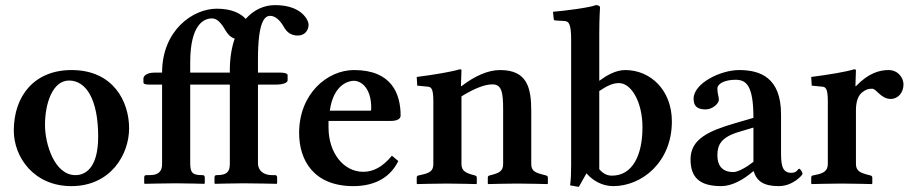

<svg xmlns="http://www.w3.org/2000/svg" viewBox="-20 -718 3562 751"><path d="M34 -207C34 -104 112 10 259 10C414 10 485 -115 485 -216C485 -321 423 -444 260 -444C115 -444 34 -344 34 -207ZM250 -403C318 -403 364 -327 364 -184C364 -57 311 -33 275 -33C193 -33 156 -155 156 -229C156 -314 186 -403 250 -403Z M879 -387V-76C879 -39 858 -33 827 -33C822 -33 819 -30 819 -24V-1L821 1C821 1 896 -1 932 -1C971 -1 1062 1 1062 1L1064 -1V-24C1064 -30 1061 -33 1056 -33H1043C1011 -33 989 -51 989 -79V-387H1061C1080 -387 1105 -392 1105 -404V-424C1105 -430 1095 -434 1076 -434H989V-485C989 -634 1015 -656 1037 -656C1054 -656 1074 -642 1090 -613C1102 -592 1118 -579 1145 -579C1172 -579 1187 -599 1187 -622C1187 -637 1162 -698 1056 -698C1013 -698 973 -680 941 -644C923 -664 889 -684 828 -684C734 -684 614 -599 614 -434H585C551 -434 541 -419 541 -411V-397C541 -390 545 -387 568 -387H614V-76C614 -48 600 -33 566 -33H552C547 -33 544 -30 544 -24V-1L546 1C546 1 631 -1 667 -1C706 -1 779 1 779 1L781 -1V-24C781 -30 777 -33 773 -33C736 -33 724 -39 724 -79V-387ZM898 -567C886 -532 879 -491 879 -444V-434H724V-474C724 -623 778 -646 809 -646C830 -646 846 -627 862 -599C871 -584 882 -572 898 -567Z M1513 -109C1476 -64 1439 -46 1401 -46C1323 -46 1265 -121 1265 -219V-245H1508C1532 -245 1547 -252 1547 -266C1547 -351 1512 -444 1365 -444C1260 -444 1150 -351 1150 -198C1150 -88 1210 10 1362 10C1431 10 1501 -13 1538 -88ZM1270 -285C1284 -387 1343 -402 1364 -402C1391 -402 1432 -376 1432 -296C1432 -290 1432 -287 1430 -285Z M1785 -381H1783L1785 -444C1785 -446 1780 -447 1778 -447C1746 -437 1680 -426 1610 -417L1612 -383L1653 -379C1667 -378 1675 -371 1675 -321V-76C1675 -48 1659 -41 1627 -34L1618 -32C1613 -31 1610 -29 1610 -23V0L1612 2C1612 2 1693 0 1728 0C1767 0 1843 2 1843 2L1845 0V-23C1845 -29 1841 -31 1837 -32L1833 -33C1803 -41 1785 -49 1785 -76V-341C1835 -372 1876 -388 1906 -388C1942 -388 1948 -358 1948 -290V-76C1948 -48 1931 -41 1900 -33L1896 -32C1891 -31 1888 -29 1888 -23V0L1890 2C1890 2 1966 0 2002 0C2041 0 2121 2 2121 2L2123 0V-23C2123 -29 2119 -31 2115 -32L2107 -34C2076 -42 2058 -48 2058 -76V-283C2058 -374 2043 -444 1936 -444C1888 -444 1836 -420 1785 -381Z M2214 -563V-74C2214 -36 2213 -17 2210 7L2244 13L2274 -40C2298 -12 2335 10 2379 10C2490 10 2608 -83 2608 -243C2608 -366 2524 -444 2426 -444C2388 -444 2353 -423 2324 -402V-583C2324 -648 2327 -688 2327 -688C2327 -695 2320 -698 2311 -698C2286 -688 2184 -675 2143 -672L2146 -643C2146 -640 2149 -638 2152 -638L2184 -636C2204 -636 2214 -628 2214 -563ZM2324 -56V-362C2357 -384 2378 -393 2401 -393C2450 -393 2493 -318 2493 -220C2493 -109 2453 -31 2374 -31C2356 -31 2341 -37 2324 -56Z M2926 -48H2928C2940 -10 2966 10 3026 10C3081 10 3119 -33 3119 -38C3119 -45 3110 -58 3106 -58C3100 -58 3099 -42 3075 -42C3036 -42 3035 -80 3035 -126V-271C3035 -415 2953 -444 2871 -444C2798 -444 2693 -392 2693 -332C2693 -306 2704 -290 2740 -290C2768 -290 2792 -314 2792 -328C2792 -340 2786 -351 2786 -371C2786 -393 2819 -406 2857 -406C2899 -406 2927 -384 2927 -257L2855 -236C2752 -206 2681 -174 2681 -95C2681 -26 2714 10 2801 10C2843 10 2888 -15 2926 -48ZM2927 -85C2902 -65 2867 -45 2849 -45C2801 -45 2786 -75 2786 -110C2786 -151 2800 -181 2870 -202L2927 -219Z M3328 -381H3326L3328 -444C3328 -446 3323 -447 3321 -447C3289 -437 3223 -426 3153 -417L3155 -383L3196 -379C3210 -378 3218 -371 3218 -321V-77C3218 -50 3202 -40 3170 -34L3160 -32C3156 -31 3153 -29 3153 -23V0L3155 2C3155 2 3235 0 3271 0C3310 0 3390 2 3390 2L3392 0V-23C3392 -29 3388 -31 3384 -32L3376 -34C3345 -42 3328 -49 3328 -77V-288C3328 -324 3339 -348 3354 -358C3366 -367 3375 -371 3391 -371C3409 -371 3425 -331 3464 -331C3493 -331 3514 -356 3514 -388C3514 -414 3492 -444 3456 -444C3421 -444 3378 -433 3328 -381Z"/></svg>

Font: Libertinus Serif Semibold
Style: Regular
Weight: 600
Designer: Philipp H. Poll, Khaled Hosny
Foundry: Caleb Maclennan
Version: Version 7.050;RELEASE